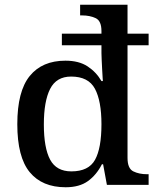

<svg xmlns="http://www.w3.org/2000/svg" viewBox="-20 -780 664 810"><path d="M257 10Q158 10 105.5 -53.5Q53 -117 53 -256Q53 -395 105.5 -459.5Q158 -524 256 -524Q313 -524 349.5 -500Q386 -476 408 -438H414Q414 -438 413 -452Q412 -466 411 -486.5Q410 -507 409 -526.5Q408 -546 408 -556V-589H241V-638H408V-649Q408 -692 383.5 -703.5Q359 -715 326 -715H318V-760H518V-638H607V-589H518V-114Q518 -69 542.5 -57Q567 -45 600 -45H607V0H431L415 -87H410Q387 -42 351 -16Q315 10 257 10ZM281 -57Q354 -57 381 -106Q408 -155 408 -256Q408 -354 380.5 -405.5Q353 -457 280 -457Q218 -457 191.5 -405Q165 -353 165 -255Q165 -156 191.5 -106.5Q218 -57 281 -57Z"/></svg>

Font: Noto Serif Bengali Medium
Style: Regular
Weight: 500
Designer: Juan Bruce, Universal Thirst, Indian Type Foundry and the Monotype Design Team.
Foundry: Monotype Imaging Inc.
Version: Version 2.003; ttfautohint (v1.8.4.7-5d5b)